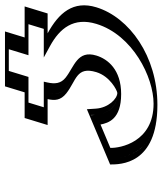

<svg xmlns="http://www.w3.org/2000/svg" viewBox="38 -676 637 752"><g transform="rotate(-90 356.0 -299.5)"><path d="M282.3 -261C280.1 -218 296.8 -158 368.8 -158C413.8 -158 460.2 -192 474.9 -240C496.6 -311 440.5 -314 391.4 -353C364.2 -374.9 362.6 -400.7 369.2 -431H267.8L295.3 -521H395.8L419.3 -598H584.3L560.8 -521H682.3L654.8 -431H586.2C660.7 -390.3 706.9 -331.8 678.9 -240C635.8 -99 471.8 -1 321.8 -1C98.8 -1 112.1 -185 113.6 -190ZM266.7 -239.9 128.6 -181.8C128.9 -143 144.6 -16 326.4 -16C470.9 -16 624.1 -109.9 663.9 -240C689.4 -323.4 648.6 -377.6 575.7 -417.4L523.3 -446H644.4L662.7 -506H541.2L564.7 -583H429.7L406.2 -506H305.7L287.4 -446H387.6L384.6 -432.3C378.5 -404.8 379.5 -384.8 403.4 -365.6C447 -331 515.1 -322.5 489.9 -240C472.7 -183.8 417.2 -143 364.2 -143C292.3 -143 269.6 -195.6 266.7 -239.9ZM266.7 -239.9C269.6 -195.6 292.3 -143 364.2 -143C417.2 -143 472.7 -183.8 489.9 -240C515.1 -322.5 447 -331 403.4 -365.6C379.5 -384.8 378.5 -404.8 384.6 -432.3L387.6 -446H287.4L305.7 -506H406.2L429.7 -583H564.7L541.2 -506H662.7L644.4 -446H523.3L575.7 -417.4C648.6 -377.6 689.4 -323.4 663.9 -240C624.1 -109.9 470.9 -16 326.4 -16C144.6 -16 128.9 -143 128.6 -181.8ZM281.4 -260.6 112.8 -189.7 112.9 -177.3C113.3 -135.8 131.1 -1 321.8 -1C471.8 -1 635.8 -99 678.9 -240C706.9 -331.8 660.7 -390.3 586.2 -431H654.8L682.3 -521H560.8L584.3 -598H419.3L395.8 -521H295.3L267.8 -431H369.2C362.7 -401 364.3 -374.7 391.5 -353C440.4 -314.1 496.6 -311.1 474.9 -240C460.2 -192 413.8 -158 368.8 -158C305.6 -158 285.1 -203.7 282.4 -245.1ZM244.7 -223.8C251.1 -192.2 266 -143 364.2 -143C459.8 -143 501.2 -195.4 514.9 -240C537.7 -314.7 470.9 -326.7 428.3 -360.6C405.4 -378.9 402.9 -402 409.4 -431.5L412.6 -446H312.4L330.7 -506H431.2L454.7 -583H539.7L516.2 -506H637.7L619.4 -446H507.4L552.1 -421.6C621.4 -383.7 666.1 -329.2 638.9 -240C595.4 -97.8 430.5 -16 326.4 -16C175.7 -16 151.8 -147.4 153.3 -185.4ZM602 -431H679.8L707.3 -521H585.8L609.3 -598H394.3L370.8 -521H270.3L242.8 -431H344.3C338.3 -403.2 338.7 -380.4 366.6 -358C416.6 -318.3 474 -319 449.9 -240C433.6 -186.9 379.2 -159.2 368.7 -158C345.4 -158.1 310.2 -193.3 307 -242L304.7 -277.2L88.3 -186.2C88.6 -147.5 86.4 -1 321.8 -1C512.2 -1 664.5 -111.1 703.9 -240C731.6 -330.6 682.1 -387.3 602 -431Z"/></g></svg>

Font: Hussar Outliner
Style: Obl
Weight: 700
Foundry: Cannot Into Space Fonts
Version: Version 0.92